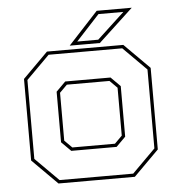

<svg xmlns="http://www.w3.org/2000/svg" viewBox="-50 -736 729 783"><g transform="rotate(-5 314.0 -344.0)"><path d="M158 0 55 -103V-437L158 -540H470.5L573.5 -437V-103L470.5 0ZM163.5 -13.5H465L560 -108.5V-431.5L465 -526.5H163.5L68.5 -431.5V-108.5ZM221.5 -128 183 -166.5V-373.5L221.5 -412H407L445.5 -373.5V-166.5L407 -128ZM227 -141.5H401.5L432 -172V-368L401.5 -398.5H227L196.5 -368V-172ZM252.5 -556 374.5 -688H518L376 -556ZM284.5 -570H370.5L482.5 -674H380.5Z"/></g></svg>

Font: Tourney Thin
Style: Regular
Weight: 100
Designer: Tyler Finck
Foundry: Etcetera Type Co
Version: Version 1.015